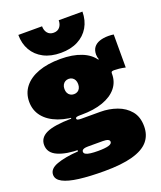

<svg xmlns="http://www.w3.org/2000/svg" viewBox="-186 -960 1093 1300"><g transform="rotate(-20 360.5 -310.0)"><path d="M338 223Q232.5 223 157.2 213.5Q82 204 42 183Q2 162 2 128Q2 85 60.5 63.8Q119 42.5 215 36V15L291 28Q272 28 262 31.2Q252 34.5 248.5 39.5Q245 44.5 245 50Q245 61.5 257 68Q269 74.5 291.2 77.2Q313.5 80 344 80Q395 80 420 72.8Q445 65.5 445 50Q445 28 396 28H239Q135.5 28 74.8 1.2Q14 -25.5 14 -83Q14 -135 68 -160.5Q122 -186 248 -188V-216L322 -189H312Q295.5 -189 287.2 -186.5Q279 -184 279 -177Q279 -169.5 287.2 -166.8Q295.5 -164 312 -164H448Q511 -164 567.2 -144Q623.5 -124 658.8 -81.5Q694 -39 694 29Q694 93.5 657 136.5Q620 179.5 541.2 201.2Q462.5 223 338 223ZM322 -189Q227.5 -189 159.8 -214Q92 -239 55.5 -284.5Q19 -330 19 -392Q19 -453.5 54.8 -498.8Q90.5 -544 157 -568.5Q223.5 -593 316 -593Q404 -593 466.2 -568.2Q528.5 -543.5 559 -497Q590 -467 600.5 -437.8Q611 -408.5 611 -377Q611 -319.5 576.2 -277.2Q541.5 -235 476.8 -212Q412 -189 322 -189ZM323 -337Q338 -337 349 -343.8Q360 -350.5 366 -362.8Q372 -375 372 -392Q372 -409 365.8 -421.2Q359.5 -433.5 348.5 -440.2Q337.5 -447 323 -447Q308.5 -447 297.2 -440.2Q286 -433.5 279.5 -421.2Q273 -409 273 -392Q273 -375 279.2 -362.8Q285.5 -350.5 296.8 -343.8Q308 -337 323 -337ZM611 -377 568 -436 532 -488 561 -503Q557.5 -510.5 555.8 -520.5Q554 -530.5 554 -537Q554 -569 569 -589Q584 -609 611.2 -618.5Q638.5 -628 675 -628Q686.5 -628 695.8 -627.2Q705 -626.5 713 -625V-387Q690 -392.5 667.8 -394.8Q645.5 -397 631 -397Q623.5 -397 619.2 -395.5Q615 -394 613 -390.8Q611 -387.5 611 -382Q611 -380.5 611 -380Q611 -379.5 611 -379Q611 -378.5 611 -377ZM567 -843Q566.5 -779.5 538.5 -731.5Q510.5 -683.5 459 -656.8Q407.5 -630 336 -630Q264 -630 212.2 -657Q160.5 -684 132.8 -732Q105 -780 105 -843H276Q276 -813 291.8 -794Q307.5 -775 336 -775Q364.5 -775 380.2 -794Q396 -813 396 -843Z"/></g></svg>

Font: Hepta Slab ExtraLight Black
Style: Regular
Weight: 900
Version: Version 1.102